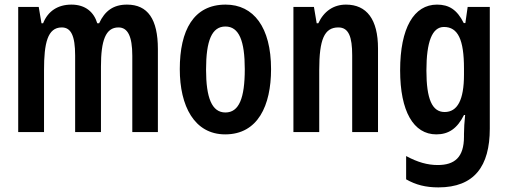

<svg xmlns="http://www.w3.org/2000/svg" viewBox="-20 -573 2204 833"><path d="M531 -553C472 -553 435 -526 410 -472H402C388 -519 352 -553 290 -553C231 -553 188 -525 167 -472H160L148 -543H59V0H171V-269C171 -385 186 -454 248 -454C288 -454 306 -418 306 -332V0H418V-284C418 -397 438 -454 494 -454C534 -454 554 -416 554 -331V0H665V-360C665 -490 621 -553 531 -553Z M1156 -273C1156 -455 1080 -553 959 -553C820 -553 760 -442 760 -273C760 -113 823 10 957 10C1099 10 1156 -115 1156 -273ZM874 -271C874 -397 899 -458 958 -458C1017 -458 1042 -396 1042 -273C1042 -147 1017 -85 958 -85C899 -85 874 -149 874 -271Z M1481 -553C1427 -553 1385 -524 1361 -472H1354L1342 -543H1253V0H1365V-269C1365 -402 1387 -454 1448 -454C1493 -454 1508 -413 1508 -333V0H1620V-363C1620 -489 1571 -553 1481 -553Z M1876 -553C1776 -553 1716 -452 1716 -268C1716 -90 1774 10 1873 10C1927 10 1964 -16 1993 -74H1998C1995 -46 1993 -14 1993 8V20C1993 110 1952 143 1879 143C1835 143 1792 131 1742 104V205C1784 229 1827 240 1882 240C2038 240 2105 148 2105 -15V-543H2009L1999 -473H1992C1963 -531 1928 -553 1876 -553ZM1906 -456C1967 -456 1993 -401 1993 -276V-249C1993 -140 1965 -87 1909 -87C1855 -87 1830 -143 1830 -267C1830 -392 1855 -456 1906 -456Z"/></svg>

Font: Noto Sans Arabic UI XCn SmBd
Style: Regular
Weight: 600
Width: 2
Designer: Monotype Design Team, Nadine Chahine and Nizar Qandah
Foundry: Monotype Imaging Inc.
Version: Version 2.010